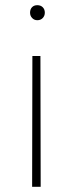

<svg xmlns="http://www.w3.org/2000/svg" viewBox="-20 -718 285 741"><path d="M136 -502 137 3H104L105 -502ZM124 -698Q137 -698 145 -690Q153 -682 153 -669Q153 -657 145 -648.5Q137 -640 124 -640Q112 -640 104 -648.5Q96 -657 96 -669Q96 -682 103.5 -690Q111 -698 124 -698Z"/></svg>

Font: Freesentation 1 Thin
Style: Regular
Weight: 250
Designer: glyphs from Roboto by Christian Robertson / Hangul glyphs from Noto Sans CJK(Source Han Sans) by Jang Soo-young and Kang
Foundry: PT&
Version: Version 2.001